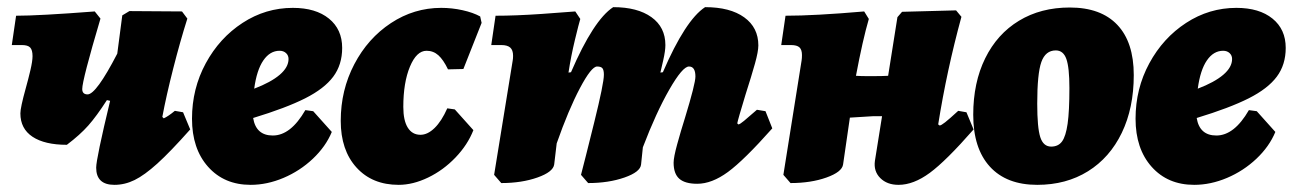

<svg xmlns="http://www.w3.org/2000/svg" viewBox="-20 -505 3616 537"><path d="M512 -143Q456 -80 420 -47.5Q384 -15 356.5 -1.5Q329 12 300 12Q249 12 249 -36Q249 -61 288 -223L279 -225Q250 -180 227 -154Q204 -128 167 -100Q105 -100 71 -122.5Q37 -145 37 -188Q37 -204 52 -258Q59 -283 65 -308.5Q71 -334 71 -348Q71 -365 64.5 -372Q58 -379 41 -379H13L25 -461Q89 -461 245 -473L261 -453Q210 -281 210 -256Q210 -241 225 -241Q249 -241 308 -355L322 -462L342 -474L489 -473L504 -453Q484 -390 464.5 -313.5Q445 -237 434 -178L438 -174Q451 -180 469 -195L492 -191Z M688 -175Q696 -126 743 -126Q793 -126 834 -197L856 -194L908 -136Q891 -95 855 -61Q819 -27 773 -7.5Q727 12 681 12Q607 12 562 -38.5Q517 -89 517 -173Q517 -257 555.5 -328Q594 -399 658.5 -441Q723 -483 799 -483Q863 -483 900 -453Q937 -423 937 -371Q937 -324 912 -290.5Q887 -257 833.5 -230Q780 -203 688 -175ZM691 -257Q738 -275 762.5 -296Q787 -317 787 -340Q787 -350 780 -356.5Q773 -363 762 -363Q735 -363 716.5 -336Q698 -309 691 -257Z M1108 -206Q1108 -168 1120.5 -148Q1133 -128 1156 -128Q1176 -128 1195.5 -147Q1215 -166 1231 -202L1252 -199L1304 -141Q1288 -100 1254 -64.5Q1220 -29 1177.5 -8.5Q1135 12 1095 12Q1021 12 977 -36.5Q933 -85 933 -167Q933 -253 971 -325.5Q1009 -398 1073.5 -440.5Q1138 -483 1214 -483Q1244 -483 1273.5 -476.5Q1303 -470 1323 -459L1327 -441L1276 -312L1233 -311Q1220 -338 1206 -350.5Q1192 -363 1173 -363Q1145 -363 1126.5 -318.5Q1108 -274 1108 -206Z M2097 -198 2121 -194 2140 -146Q2061 -57 2016 -24Q1971 9 1930 9Q1896 9 1880 -5Q1864 -19 1864 -50Q1864 -65 1874 -101.5Q1884 -138 1896 -176Q1925 -271 1925 -291Q1925 -319 1907 -319Q1889 -319 1852 -254.5Q1815 -190 1778 -93L1773 -45Q1771 -24 1726.5 -8.5Q1682 7 1625 7L1605 -16Q1615 -54 1642 -163Q1669 -272 1669 -296Q1669 -309 1665 -314Q1661 -319 1650 -319Q1634 -319 1602 -258.5Q1570 -198 1537 -104L1530 -45Q1527 -24 1483 -8.5Q1439 7 1382 7L1362 -16L1414 -336Q1415 -341 1415 -349Q1415 -365 1407 -372Q1399 -379 1382 -379H1354L1366 -461Q1422 -461 1494.5 -466Q1567 -471 1589 -473L1603 -452Q1599 -439 1588 -393.5Q1577 -348 1570 -302L1577 -303Q1640 -449 1695 -485Q1763 -485 1802 -457Q1841 -429 1841 -379Q1841 -363 1835 -336.5Q1829 -310 1827 -302L1834 -303Q1897 -449 1952 -485Q2022 -485 2061.5 -456.5Q2101 -428 2101 -378Q2101 -361 2091.5 -327Q2082 -293 2065 -240Q2044 -171 2042 -160L2045 -157Q2049 -157 2061 -167Q2073 -177 2097 -198Z M2703 -143Q2626 -55 2580.5 -21.5Q2535 12 2493 12Q2461 12 2442 -7Q2423 -26 2427 -55L2447 -180H2422L2357 -176L2338 -45Q2335 -24 2291.5 -8.5Q2248 7 2191 7L2171 -16L2222 -336Q2223 -342 2223 -351Q2223 -366 2216 -372.5Q2209 -379 2192 -379H2165L2177 -461Q2258 -461 2397 -473L2410 -452Q2393 -394 2374 -293Q2387 -292 2412 -292Q2450 -292 2464 -293L2490 -457L2503 -472L2654 -476L2669 -458Q2628 -308 2604 -157L2608 -154Q2612 -154 2623.5 -163Q2635 -172 2660 -195L2683 -191Z M2702 -184Q2702 -274 2735.5 -342Q2769 -410 2830 -447Q2891 -484 2972 -484Q3059 -484 3105 -435.5Q3151 -387 3151 -295Q3151 -203 3117.5 -133.5Q3084 -64 3023 -26Q2962 12 2881 12Q2795 12 2748.5 -39Q2702 -90 2702 -184ZM2971 -259Q2971 -316 2962.5 -340Q2954 -364 2933 -364Q2904 -364 2892.5 -331.5Q2881 -299 2881 -215Q2881 -148 2889.5 -121.5Q2898 -95 2920 -95Q2940 -95 2950.5 -109.5Q2961 -124 2966 -159Q2971 -194 2971 -259Z M3327 -175Q3335 -126 3382 -126Q3432 -126 3473 -197L3495 -194L3547 -136Q3530 -95 3494 -61Q3458 -27 3412 -7.5Q3366 12 3320 12Q3246 12 3201 -38.5Q3156 -89 3156 -173Q3156 -257 3194.5 -328Q3233 -399 3297.5 -441Q3362 -483 3438 -483Q3502 -483 3539 -453Q3576 -423 3576 -371Q3576 -324 3551 -290.5Q3526 -257 3472.5 -230Q3419 -203 3327 -175ZM3330 -257Q3377 -275 3401.5 -296Q3426 -317 3426 -340Q3426 -350 3419 -356.5Q3412 -363 3401 -363Q3374 -363 3355.5 -336Q3337 -309 3330 -257Z"/></svg>

Font: Alegreya Black
Style: Italic
Weight: 900
Italic angle: -7°
Designer: Juan Pablo del Peral
Foundry: Huerta Tipografica
Version: Version 2.007; ttfautohint (v1.6)